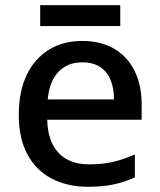

<svg xmlns="http://www.w3.org/2000/svg" viewBox="-20 -706 612 736"><path d="M295 -549Q366 -549 417 -519.5Q468 -490 495.5 -435Q523 -380 523 -305V-247H161Q163 -164 204.5 -120Q246 -76 321 -76Q373 -76 413.5 -85.5Q454 -95 497 -114V-26Q457 -8 415.5 1Q374 10 317 10Q239 10 179 -21Q119 -52 85.5 -113.5Q52 -175 52 -265Q52 -356 82.5 -419Q113 -482 167.5 -515.5Q222 -549 295 -549ZM295 -467Q238 -467 203.5 -430Q169 -393 163 -325H417Q417 -367 404 -399Q391 -431 364 -449Q337 -467 295 -467ZM441 -686V-606H134V-686Z"/></svg>

Font: Noto Sans Devanagari Medium
Style: Regular
Weight: 500
Version: Version 2.003